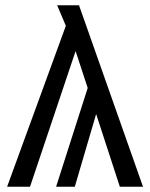

<svg xmlns="http://www.w3.org/2000/svg" viewBox="-20 -709 571 729"><path d="M435 0 345 -276 264 0H193L313 -375L267 -515L94 0H7L230 -611L197 -689H280L523 0Z"/></svg>

Font: Fira Sans Condensed
Style: Regular
Weight: 400
Width: 3
Designer: bBox Type GmbH & Carrois Corporate GbR & Edenspiekermann AG
Foundry: bBox Type GmbH & Carrois Corporate GbR & Edenspiekermann AG
Version: Version 4.301